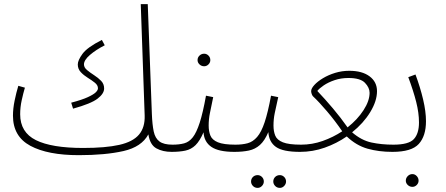

<svg xmlns="http://www.w3.org/2000/svg" viewBox="-20 -733 2165 933"><path d="M335 -205 326 -234Q379 -248 407 -261Q435 -274 445.5 -284.5Q456 -295 456 -304Q456 -319 441 -331Q426 -343 406.5 -355Q387 -367 372.5 -382.5Q358 -398 358 -420Q358 -440 381 -471.5Q404 -503 475 -539L489 -513Q446 -491 417 -466Q388 -441 388 -420Q388 -405 403 -392.5Q418 -380 437.5 -367.5Q457 -355 471.5 -340Q486 -325 486 -303Q486 -278 454 -253.5Q422 -229 335 -205Z M363 21Q212 21 127.5 -24.5Q43 -70 43 -171Q43 -205 51 -244Q59 -283 69 -316L101 -307Q93 -280 85.5 -246Q78 -212 78 -178Q78 -90 154.5 -52Q231 -14 384 -14Q493 -14 559.5 -29Q626 -44 655.5 -79Q685 -114 683 -172L664 -713H698L718 -179Q720 -127 727 -94Q734 -61 755 -45.5Q776 -30 818 -30Q837 -30 837 -13Q837 -6 830.5 -0.5Q824 5 814 5Q771 5 740 -12Q709 -29 701 -80Q668 -19 580 1Q492 21 363 21Z M972 -411Q959 -411 949.5 -420Q940 -429 940 -441Q940 -454 949.5 -463Q959 -472 972 -472Q984 -472 993 -463Q1002 -454 1002 -441Q1002 -429 993 -420Q984 -411 972 -411Z M814 5 819 -30Q851 -30 875 -36.5Q899 -43 917 -66Q935 -89 950.5 -137Q966 -185 981 -268L1016 -261Q1006 -212 1000 -183Q994 -154 994 -123Q994 -95 1002.5 -74Q1011 -53 1039 -41.5Q1067 -30 1124 -30Q1134 -30 1138 -25Q1142 -20 1142 -13Q1142 -6 1136 -0.5Q1130 5 1119 5Q1043 5 1007.5 -19Q972 -43 969 -90Q951 -48 930 -27.5Q909 -7 880.5 -1Q852 5 814 5Z M1340 180Q1326 180 1317 170.5Q1308 161 1308 149Q1308 136 1317 127Q1326 118 1340 118Q1352 118 1361 127Q1370 136 1370 149Q1370 161 1361 170.5Q1352 180 1340 180ZM1232 180Q1218 180 1209 170.5Q1200 161 1200 149Q1200 136 1209 127Q1218 118 1232 118Q1244 118 1253 127Q1262 136 1262 149Q1262 161 1253 170.5Q1244 180 1232 180Z M1119 5 1124 -30Q1158 -30 1183.5 -37Q1209 -44 1229.5 -67.5Q1250 -91 1266 -139Q1282 -187 1297 -268L1332 -261Q1321 -212 1315 -183Q1309 -154 1309 -123Q1309 -95 1317.5 -74Q1326 -53 1354.5 -41.5Q1383 -30 1443 -30Q1453 -30 1457 -25Q1461 -20 1461 -13Q1461 -6 1455.5 -0.5Q1450 5 1438 5Q1355 5 1321 -19Q1287 -43 1284 -91Q1266 -49 1243 -28.5Q1220 -8 1189.5 -1.5Q1159 5 1119 5Z M1438 5 1443 -30Q1497 -30 1548 -48Q1599 -66 1643 -95Q1609 -145 1569.5 -191.5Q1530 -238 1501 -265Q1497 -269 1494.5 -277Q1492 -285 1492 -290Q1492 -303 1507.5 -320Q1523 -337 1549.5 -353Q1576 -369 1609 -379Q1642 -389 1677 -389Q1740 -389 1776 -362Q1812 -335 1812 -290Q1812 -242 1779 -188Q1746 -134 1691 -90Q1736 -51 1785 -40.5Q1834 -30 1891 -30Q1910 -30 1910 -13Q1910 5 1887 5Q1821 5 1766 -10.5Q1711 -26 1665 -70Q1616 -36 1558 -15.5Q1500 5 1438 5ZM1522 -291Q1560 -251 1598 -206Q1636 -161 1669 -114Q1717 -152 1746.5 -197.5Q1776 -243 1776 -282Q1776 -307 1753.5 -330.5Q1731 -354 1673 -354Q1637 -354 1606 -343.5Q1575 -333 1553 -318Q1531 -303 1522 -291Z M1984 175Q1971 175 1961.5 166Q1952 157 1952 145Q1952 132 1961.5 122.5Q1971 113 1984 113Q1996 113 2005 122.5Q2014 132 2014 145Q2014 157 2005 166Q1996 175 1984 175Z M1887 5 1892 -30Q1966 -30 1991 -57Q2016 -84 2016 -138Q2016 -184 2002.5 -237.5Q1989 -291 1964 -358L1999 -371Q2022 -309 2036 -250Q2050 -191 2050 -144Q2050 -72 2015 -33.5Q1980 5 1887 5Z"/></svg>

Font: Noto Sans Arabic SemCond ExtLt
Style: Regular
Weight: 200
Width: 4
Designer: Monotype Design Team, Nadine Chahine, Nizar Qandah and Khaled Hosny
Foundry: Monotype Imaging Inc.
Version: Version 2.012; ttfautohint (v1.8.4.7-5d5b)